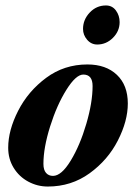

<svg xmlns="http://www.w3.org/2000/svg" viewBox="-20 -669 498 703"><path d="M10 -128Q10 -192 46.5 -263.5Q83 -335 149 -384Q215 -433 300 -433Q368 -433 408 -395Q448 -357 448 -290Q448 -226 411.5 -154.5Q375 -83 308 -34.5Q241 14 155 14Q117 14 83.5 -4Q50 -22 30 -54.5Q10 -87 10 -128ZM319 -354Q319 -396 285 -396Q258 -396 223 -340Q188 -284 163.5 -206Q139 -128 139 -69Q139 -47 148.5 -36Q158 -25 174 -25Q205 -25 239 -81Q273 -137 296 -215.5Q319 -294 319 -354ZM284 -563Q284 -597 308.5 -623Q333 -649 368 -649Q391 -649 404.5 -630.5Q418 -612 418 -588Q418 -555 393.5 -530.5Q369 -506 336 -506Q314 -506 299 -523.5Q284 -541 284 -563Z"/></svg>

Font: EB Garamond
Style: Bold Italic
Weight: 700
Italic angle: -17.2°
Designer: Georg Duffner and Octavio Pardo
Foundry: Georg Duffner
Version: Version 1.000